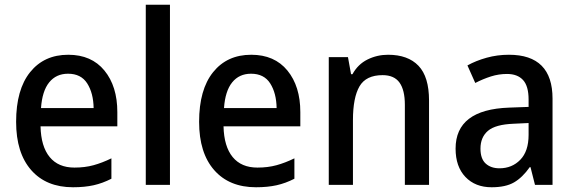

<svg xmlns="http://www.w3.org/2000/svg" viewBox="-20 -846 2424 810"><path d="M268 -615Q366 -615 420.5 -548.5Q475 -482 475 -373V-313H151Q153 -228 189.5 -183.5Q226 -139 294 -139Q338 -139 374.5 -149Q411 -159 450 -178V-92Q413 -73 375 -64.5Q337 -56 288 -56Q175 -56 111.5 -128.5Q48 -201 48 -332Q48 -468 107 -541.5Q166 -615 268 -615ZM267 -535Q217 -535 187.5 -498.5Q158 -462 153 -390H375Q374 -453 348 -494Q322 -535 267 -535Z M697 -66H595V-826H697Z M1040 -615Q1138 -615 1192.5 -548.5Q1247 -482 1247 -373V-313H923Q925 -228 961.5 -183.5Q998 -139 1066 -139Q1110 -139 1146.5 -149Q1183 -159 1222 -178V-92Q1185 -73 1147 -64.5Q1109 -56 1060 -56Q947 -56 883.5 -128.5Q820 -201 820 -332Q820 -468 879 -541.5Q938 -615 1040 -615ZM1039 -535Q989 -535 959.5 -498.5Q930 -462 925 -390H1147Q1146 -453 1120 -494Q1094 -535 1039 -535Z M1617 -615Q1701 -615 1745.5 -568.5Q1790 -522 1790 -422V-66H1688V-404Q1688 -466 1665.5 -497.5Q1643 -529 1594 -529Q1524 -529 1496.5 -481.5Q1469 -434 1469 -339V-66H1367V-605H1448L1461 -533H1467Q1490 -575 1530.5 -595Q1571 -615 1617 -615Z M2127 -615Q2311 -615 2311 -430V-66H2237L2218 -141H2215Q2184 -97 2148.5 -76.5Q2113 -56 2054 -56Q1985 -56 1943.5 -99.5Q1902 -143 1902 -219Q1902 -384 2128 -392L2210 -395V-426Q2210 -483 2186.5 -508.5Q2163 -534 2119 -534Q2084 -534 2051 -523.5Q2018 -513 1985 -496L1952 -570Q1988 -590 2033 -602.5Q2078 -615 2127 -615ZM2147 -324Q2070 -321 2038.5 -294Q2007 -267 2007 -219Q2007 -176 2029 -156Q2051 -136 2087 -136Q2140 -136 2175 -172Q2210 -208 2210 -277V-327Z"/></svg>

Font: Noto Sans Malayalam UI SemiCondensed Medium
Style: Regular
Weight: 500
Width: 4
Designer: Jelle Bosma - Monotype Design Team
Foundry: Monotype Imaging Inc.
Version: Version 2.104; ttfautohint (v1.8.4.7-5d5b)